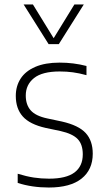

<svg xmlns="http://www.w3.org/2000/svg" viewBox="-20 -828 473 857"><path d="M59 -11.5V-52.5Q98 -40.5 131 -35.5Q164 -30.5 199 -30.5Q275.5 -30.5 312.5 -58.2Q349.5 -86 349.5 -139Q349.5 -183.5 326.8 -207.2Q304 -231 250.5 -243L184 -257Q113 -273 81.8 -308Q50.5 -343 50.5 -400Q50.5 -443.5 72 -477Q93.5 -510.5 137.5 -529.5Q181.5 -548.5 246 -548.5Q308.5 -548.5 366 -533.5V-492.5Q333 -501.5 305.5 -505.2Q278 -509 246.5 -509Q168.5 -509 131.8 -479.5Q95 -450 95 -401.5Q95 -360.5 117 -335.5Q139 -310.5 190.5 -299.5L256.5 -285.5Q331 -268.5 362.5 -234.2Q394 -200 394 -142Q394 -70.5 344 -30.8Q294 9 198 9Q122.5 9 59 -11.5ZM312 -808H354L242.5 -631H197L85.5 -808H127L219.5 -657.5Z"/></svg>

Font: Encode Sans ExtraLight
Style: Regular
Weight: 275
Designer: Multiple Designers
Foundry: Impallari Type
Version: Version 2.000